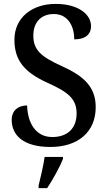

<svg xmlns="http://www.w3.org/2000/svg" viewBox="-20 -744 555 985"><path d="M239 10C379 10 471 -66 471 -194C471 -297 412 -353 297 -405C185 -455 151 -491 151 -562C151 -630 191 -672 256 -672C332 -672 361 -605 361 -542C416 -542 447 -566 447 -610C447 -669 384 -724 265 -724C145 -724 54 -654 54 -540C54 -433 106 -373 224 -319C329 -272 373 -237 373 -162C373 -86 327 -41 248 -41C166 -41 122 -109 119 -203C73 -203 40 -177 40 -129C40 -51 99 10 239 10ZM178 208V221H222C250 179 287 113 303 71V61H209C202 108 189 165 178 208Z"/></svg>

Font: Noto Serif Tamil SemiCondensed Medium
Style: Regular
Weight: 500
Width: 4
Designer: Indian Type Foundry, Tom Grace, and the Monotype Design Team
Foundry: Monotype Imaging Inc.
Version: Version 2.004